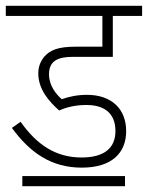

<svg xmlns="http://www.w3.org/2000/svg" viewBox="-20 -642 510 662"><path d="M278 -280C337 -280 378 -254 378 -190C378 -132 340 -99 261 -99C172 -99 107 -143 51 -222L21 -201C84 -115 157 -64 262 -64C367 -64 415 -116 415 -190C415 -266 365 -315 280 -315C246 -315 219 -309 193 -300C172 -318 149 -348 149 -386C149 -431 178 -446 231 -446H369V-587H470V-622H0V-587H333V-481H241C181 -481 154 -470 133 -447C119 -430 112 -411 112 -389C112 -334 149 -292 184 -261C213 -274 244 -280 278 -280ZM57 -35V0H411V-35Z"/></svg>

Font: Noto Sans Devanagari UI Condensed ExtraLight
Style: Regular
Weight: 200
Width: 3
Designer: Jelle Bosma - Monotype Design Team
Foundry: Monotype Imaging Inc.
Version: Version 2.004